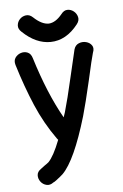

<svg xmlns="http://www.w3.org/2000/svg" viewBox="-99 -778 661 1032"><g transform="rotate(-10 231.0 -262.5)"><path d="M108 188Q111 188 123.5 180.5Q136 173 148 164.5Q160 156 164 153Q238 91 327 -135Q352 -200 390 -317Q427 -434 438 -461Q450 -484 441 -500.5Q432 -517 412.5 -524Q393 -531 373 -525Q353 -519 344 -497L297 -354Q259 -236 234 -172L223 -147Q158 -289 115 -489Q110 -514 93 -523Q76 -532 56.5 -527.5Q37 -523 24.5 -508Q12 -493 17 -469Q43 -346 77.5 -240.5Q112 -135 167 -42Q170 -37 173 -33Q132 50 100 77Q95 81 89 84L75 92Q66 97 56 104Q34 116 31.5 135Q29 154 39.5 171Q50 188 69 194.5Q88 201 108 188ZM225 -558Q309 -552 379 -627Q396 -645 393 -664.5Q390 -684 376 -697.5Q362 -711 343 -712.5Q324 -714 307 -695Q269 -656 232 -657Q194 -660 154 -705Q138 -723 118 -722Q98 -721 83.5 -708Q69 -695 66 -676Q63 -657 80 -639Q146 -564 225 -558Z"/></g></svg>

Font: Balsamiq Sans
Style: Regular
Weight: 400
Designer: Michael Angeles
Foundry: Balsamiq SRL
Version: Version 1.020; ttfautohint (v1.8.4.7-5d5b);gftools[0.9.26]